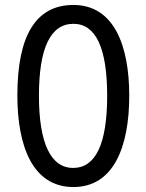

<svg xmlns="http://www.w3.org/2000/svg" viewBox="-20 -744 590 774"><path d="M501 -358C501 -563 438 -724 276 -724C126 -724 50 -603 50 -359C50 -156 111 10 276 10C438 10 501 -152 501 -358ZM137 -358C137 -549 183 -648 276 -648C366 -648 412 -551 412 -358C412 -163 365 -67 275 -67C185 -67 137 -166 137 -358Z"/></svg>

Font: Noto Sans Arabic ExtCond
Style: Regular
Weight: 400
Width: 2
Designer: Monotype Design Team, Nadine Chahine, Nizar Qandah and Khaled Hosny
Foundry: Monotype Imaging Inc.
Version: Version 2.012